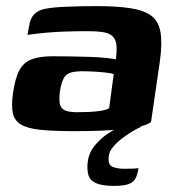

<svg xmlns="http://www.w3.org/2000/svg" viewBox="-20 -424 574 628"><path d="M224 5Q154 5 111.5 0.5Q69 -4 48 -17Q27 -30 22 -54Q17 -78 22 -116Q29 -167 43 -193.5Q57 -220 83.5 -230Q110 -240 151 -240Q177 -240 209 -239.5Q241 -239 272.5 -238Q304 -237 327 -234.5Q350 -232 359 -230Q363 -261 360.5 -279Q358 -297 347 -306.5Q336 -316 316.5 -319Q297 -322 268 -322Q234 -322 198.5 -321Q163 -320 130.5 -317Q98 -314 70 -310L75 -338Q79 -365 92.5 -378Q106 -391 127 -395Q150 -400 196.5 -402Q243 -404 296 -404Q363 -404 407.5 -397Q452 -390 475.5 -372Q499 -354 505 -318.5Q511 -283 503 -224L474 -25Q456 -10 391.5 -2.5Q327 5 224 5ZM232 -57Q272 -57 298.5 -60Q325 -63 337 -70L352 -182Q342 -185 322.5 -187Q303 -189 283.5 -190Q264 -191 252 -191Q228 -191 212.5 -187Q197 -183 189 -169Q181 -155 176 -126Q173 -101 175.5 -85.5Q178 -70 191.5 -63.5Q205 -57 232 -57ZM353 184Q314 184 294 175Q274 166 269 148Q264 130 267 105Q271 75 290.5 51.5Q310 28 333.5 12.5Q357 -3 374 -10H444Q435 -7 418.5 2.5Q402 12 383.5 25.5Q365 39 351.5 54.5Q338 70 336 85Q332 114 347 121Q362 128 387 128Q407 128 416 127.5Q425 127 428 126.5Q431 126 433 126Q430 146 423.5 159Q417 172 401 178Q385 184 353 184Z"/></svg>

Font: Genos Thin
Style: Bold Italic
Weight: 700
Italic angle: -8°
Version: Version 1.010